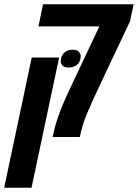

<svg xmlns="http://www.w3.org/2000/svg" viewBox="-72 -650 654 911"><path d="M544.9 -548.8 404.3 -251.5Q363.8 -166.5 341.6 -112.8Q319.3 -59.1 310.5 -16.6L306.6 0H177.7L181.6 -16.6Q200.2 -107.4 268.1 -246.6L399.4 -524.9H110.4L132.3 -629.9H562ZM236.3 -402.8Q251 -414.1 272.2 -414.1Q293.5 -414.1 302.2 -404.1Q311 -394 311 -385.3Q311 -356.4 291 -340.8Q275.9 -329.6 254.4 -329.6Q232.9 -329.6 224.6 -338.9Q216.3 -348.1 216.3 -356.9Q216.3 -387.7 236.3 -402.8ZM-52.2 240.7 78.6 -377H208.5L77.6 240.7Z"/></svg>

Font: Open Sans Hebrew Condensed
Style: Bold Italic
Weight: 700
Width: 3
Italic angle: -12°
Foundry: Ascender Corporation, Yanek Iontef
Version: Version 2.001;PS 002.001;hotconv 1.0.70;makeotf.lib2.5.58329